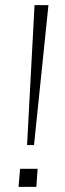

<svg xmlns="http://www.w3.org/2000/svg" viewBox="-20 -725 252 745"><path d="M112 -162H85L114 -705H168ZM52 0 58 -70H126L121 0Z"/></svg>

Font: Iunito ExtraLight
Style: Italic
Weight: 200
Italic angle: -4.541°
Designer: Vernon Adams
Foundry: Vernon Adams
Version: Version 2.001;November 30, 2019;FontCreator 12.0.0.2547 64-b